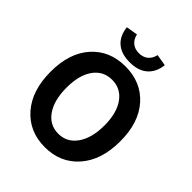

<svg xmlns="http://www.w3.org/2000/svg" viewBox="-260 -1118 1290 1290"><g transform="rotate(45 385.0 -473.0)"><path d="M53.7 -373Q53.7 -550.8 144.5 -652.3Q235.4 -753.9 384.8 -753.9Q534.2 -753.9 625 -652.3Q715.8 -550.8 715.8 -373Q715.8 -194.3 624.5 -90.3Q533.2 13.7 384.8 13.7Q236.3 13.7 145 -90.3Q53.7 -194.3 53.7 -373ZM253.4 -184.1Q301.8 -114.3 384.8 -114.3Q467.8 -114.3 516.6 -184.6Q565.4 -254.9 565.4 -373Q565.4 -491.2 516.6 -559.1Q467.8 -627 384.8 -627Q301.8 -627 253.4 -559.6Q205.1 -492.2 205.1 -373Q205.1 -253.9 253.4 -184.1ZM205.1 -946.3 287.1 -960Q294.9 -922.9 320.3 -901.4Q345.7 -879.9 384.8 -879.9Q424.8 -879.9 450.2 -901.4Q475.6 -922.9 483.4 -960L565.4 -946.3Q557.6 -874 511.7 -833.5Q465.8 -793 384.8 -793Q303.7 -793 258.3 -833Q212.9 -873 205.1 -946.3Z"/></g></svg>

Font: Nasu
Style: Bold
Weight: 700
Designer: Ryoko NISHIZUKA (kana &amp; ideographs); Paul D. Hunt (Latin, Greek &amp; Cyrillic); Wenlong ZHANG (bopomofo); Sandoll C
Version: Version 2014.1215